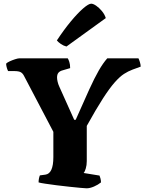

<svg xmlns="http://www.w3.org/2000/svg" viewBox="-20 -1020 782 1040"><path d="M449 0Q441 0 415.5 -2.5Q390 -5 355.5 -8.5Q321 -12 286.5 -16.5Q252 -21 225 -25Q198 -29 189 -32Q189 -43 191 -53Q193 -63 196 -70L226 -74Q269 -80 269 -169V-306L110 -609Q103 -623 92 -629Q81 -635 57 -635H24Q21 -640 17.5 -651Q14 -662 13 -675Q18 -681 32 -687.5Q46 -694 61.5 -699Q77 -704 84 -704H347Q351 -698 355.5 -684.5Q360 -671 360 -651L319 -639Q304 -635 296.5 -626Q289 -617 289 -600Q289 -591 292 -577.5Q295 -564 302 -549L382 -371H390Q434 -471 463 -534.5Q492 -598 515 -638Q538 -678 561 -704H730Q734 -696 738 -683Q742 -670 742 -659L698 -643Q674 -634 651.5 -619.5Q629 -605 601.5 -574Q574 -543 537.5 -486.5Q501 -430 450 -338V-147Q450 -125 444.5 -107Q439 -89 433 -83L519 -69Q521 -65 524 -54Q527 -43 527 -32Q511 -19 489 -9.5Q467 0 449 0ZM340 -768Q324 -772 309.5 -782Q295 -792 288 -801Q327 -860 364 -904.5Q401 -949 430.5 -974.5Q460 -1000 474 -1000Q485 -1000 501 -989Q517 -978 532 -960Q547 -942 553 -922Z"/></svg>

Font: Texturina Black
Style: Regular
Weight: 900
Designer: Guillermo Torres Carreño
Foundry: Omnibus-Type
Version: Version 1.002; ttfautohint (v1.8.3)